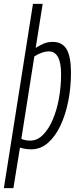

<svg xmlns="http://www.w3.org/2000/svg" viewBox="-48 -760 405 990"><path d="M-28 210 122 -740H172L136 -513Q156 -526 177 -535Q198 -544 224 -544Q273 -544 295.5 -506Q318 -468 318 -385Q318 -309 304 -238.5Q290 -168 263.5 -112Q237 -56 199 -23Q161 10 113 10Q96 10 81.5 7.5Q67 5 55 1L21 210ZM108 -35Q144 -35 173.5 -64.5Q203 -94 224 -143Q245 -192 256 -253Q267 -314 267 -378Q267 -495 203 -495Q186 -495 165.5 -487.5Q145 -480 129 -469L62 -44Q82 -35 108 -35Z"/></svg>

Font: Georama Condensed Light
Style: Italic
Weight: 300
Width: 3
Italic angle: -9°
Designer: Jean-Baptiste Levee
Foundry: Production Type
Version: Version 1.000